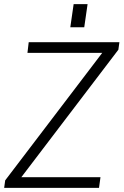

<svg xmlns="http://www.w3.org/2000/svg" viewBox="-33 -903 594 923"><path d="M-8 -36 489 -689 506 -649H99L105 -700H541L536 -664L39 -11L20 -51H450L443 0H-13ZM388 -883 372 -772H305L321 -883Z"/></svg>

Font: Pathway Extreme 28pt ExtraLight
Style: Italic
Weight: 250
Italic angle: -8°
Designer: Eduardo Rodriguez Tunni
Foundry: Eduardo Rodriguez Tunni
Version: Version 1.001;gftools[0.9.26]